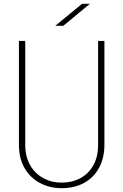

<svg xmlns="http://www.w3.org/2000/svg" viewBox="-20 -964 645 1004"><path d="M79 -205V-750H112V-206Q112 -146 137 -101.5Q162 -57 205.5 -33Q249 -9 303 -9Q357 -9 400.5 -32.5Q444 -56 468.5 -100.5Q493 -145 493 -206V-750H526V-207Q526 -138 498 -86.5Q470 -35 419.5 -7.5Q369 20 304 20Q239 20 188 -7.5Q137 -35 108 -86Q79 -137 79 -205ZM409 -944H450L311 -829H269Z"/></svg>

Font: Poiret One
Style: Regular
Weight: 400
Designer: Denis Masharov (denis.masharov@gmail.com), Cyreal (Charset Expansion)
Foundry: Denis Masharov
Version: Version 1.101